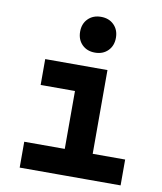

<svg xmlns="http://www.w3.org/2000/svg" viewBox="-84 -824 755 893"><g transform="rotate(10 293.0 -378.0)"><path d="M261.2 0V-488.3H393.1V0ZM69.8 0V-122.1H271V0ZM383.3 0V-122.1H546.4V0ZM99.1 -395.5V-517.6H393.1V-395.5ZM321.3 -587.4Q283.7 -587.4 260.3 -610.8Q236.8 -634.3 236.8 -671.9Q236.8 -709.5 260.3 -732.9Q283.7 -756.3 321.3 -756.3Q358.9 -756.3 382.3 -732.9Q405.8 -709.5 405.8 -671.9Q405.8 -634.3 382.3 -610.8Q358.9 -587.4 321.3 -587.4Z"/></g></svg>

Font: Cascadia Mono PL
Style: Regular
Weight: 400
Monospace: yes
Designer: Aaron Bell
Foundry: Saja Typeworks
Version: Version 2102.003